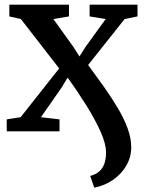

<svg xmlns="http://www.w3.org/2000/svg" viewBox="-20 -576 638 842"><path d="M393.5 247 375.5 195.5Q399.5 189.5 415 176Q430.5 162.5 437.8 141.5Q445 120.5 445 92Q445 55.5 421.5 2.5Q398 -50.5 359.8 -112Q321.5 -173.5 276.5 -235.5L250.5 -192.5L159.5 -62L241 -52.5V0H9.5V-52.5L70.5 -62L239.5 -276L71.5 -492.5L21 -504V-555.5H282.5V-504L214 -492.5L301 -371.5L328.5 -328.5L355.5 -371L443.5 -492.5L373 -504V-555.5H583V-504L526.5 -492.5L366.5 -291Q402 -243 435.5 -195.8Q469 -148.5 496.2 -102.8Q523.5 -57 539.5 -13.5Q555.5 30 555.5 70Q555.5 112 534.8 148.8Q514 185.5 477.5 211.5Q441 237.5 393.5 247Z"/></svg>

Font: Merriweather SemiBold
Style: Regular
Weight: 600
Version: Version 2.100